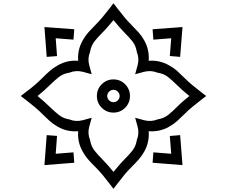

<svg xmlns="http://www.w3.org/2000/svg" viewBox="-20 -995 1416 1198"><path d="M688 -974.6 713.9 -940.9Q734.4 -914.1 756.1 -887.9Q777.8 -861.8 802.2 -837.4Q823.2 -816.4 843.5 -794.2Q863.8 -772 879.9 -743.2Q913.1 -684.1 907.7 -615.7Q975.6 -621.1 1034.7 -587.4Q1064 -571.3 1086.2 -551.3Q1108.4 -531.2 1129.4 -510.3Q1153.3 -486.3 1179.7 -464.4Q1206.1 -442.4 1232.9 -421.9L1266.6 -396L1232.9 -370.1Q1206.1 -349.1 1179.4 -327.4Q1152.8 -305.7 1129.4 -281.7Q1108.4 -260.7 1085.9 -240.5Q1063.5 -220.2 1034.7 -204.1Q976.6 -170.9 907.7 -176.3Q913.1 -107.9 879.9 -48.8Q863.8 -20.5 843.5 2.2Q823.2 24.9 802.2 45.4Q778.3 69.3 756.3 95.7Q734.4 122.1 713.9 149.4L688 183.1L662.1 149.4Q641.6 122.1 619.6 95.7Q597.7 69.3 573.2 45.4Q552.2 24.9 532.2 2.4Q512.2 -20 496.1 -48.8Q462.4 -108.4 467.8 -176.3Q398.9 -170.9 340.8 -204.1Q312 -220.2 289.6 -240.5Q267.1 -260.7 246.1 -281.7Q222.2 -306.2 196.3 -327.6Q170.4 -349.1 143.1 -370.1L109.4 -396L143.1 -421.9Q170.4 -441.9 196.3 -464.1Q222.2 -486.3 246.1 -510.3Q267.1 -531.7 289.6 -551.5Q312 -571.3 340.8 -587.4Q399.9 -621.1 467.8 -615.7Q462.4 -683.6 496.1 -743.2Q512.2 -772 532.2 -794.2Q552.2 -816.4 573.2 -837.4Q597.7 -861.8 619.6 -887.9Q641.6 -914.1 662.1 -940.9ZM688 -869.6Q670.9 -848.6 652.8 -827.9Q634.8 -807.1 615.2 -787.6Q589.4 -762.2 568.8 -735.8Q548.3 -709.5 542 -670.9Q524.9 -629.9 537.1 -586.9L552.2 -531.7L497.1 -546.9Q453.6 -558.1 412.6 -541.5Q374.5 -535.6 348.1 -514.9Q321.8 -494.1 295.9 -468.8Q276.4 -449.2 256.1 -431.2Q235.8 -413.1 214.4 -396Q235.8 -377.9 256.6 -359.9Q277.3 -341.8 296.9 -322.3Q322.8 -297.4 349.1 -276.6Q375.5 -255.9 412.6 -250Q452.6 -233.4 497.1 -245.1L552.2 -260.3L537.1 -205.6Q524.9 -162.1 542 -121.1Q548.3 -82.5 569.3 -55.9Q590.3 -29.3 615.2 -4.4Q654.8 35.6 688 77.6Q705.6 56.2 723.6 35.2Q741.7 14.2 761.2 -5.4Q786.1 -29.8 806.9 -56.2Q827.6 -82.5 833.5 -120.6Q850.6 -162.1 838.4 -205.6L823.2 -260.3L878.4 -245.1Q923.3 -233.4 962.9 -250Q1002.9 -256.3 1031 -279.1Q1059.1 -301.8 1084.5 -328.1Q1103 -346.7 1122.3 -363.3Q1141.6 -379.9 1161.6 -396Q1140.1 -413.1 1119.6 -431.2Q1099.1 -449.2 1079.6 -468.8Q1053.7 -494.6 1027.6 -515.1Q1001.5 -535.6 962.9 -541.5Q921.9 -558.1 878.4 -546.9L823.2 -531.7L838.4 -586.9Q850.6 -629.9 833.5 -671.4Q827.6 -709.5 807.4 -735.4Q787.1 -761.2 761.2 -786.6Q741.7 -806.6 723.6 -827.4Q705.6 -848.1 688 -869.6ZM1118.7 -826.2 1104 -640.1 1039.6 -645.5 1048.3 -756.3 937 -747.6 932.1 -812.5ZM257.3 -826.2 443.4 -812.5 438.5 -747.6 327.6 -756.3 335.9 -645 271.5 -640.1ZM688 -499.5Q731 -499.5 761 -469Q791 -438.5 791 -396Q791 -353 761 -322.8Q731 -292.5 688 -292.5Q645 -292.5 614.7 -322.8Q584.5 -353 584.5 -396Q584.5 -439 614.7 -469.2Q645 -499.5 688 -499.5ZM688 -434.6Q672.4 -434.6 660.6 -423.1Q648.9 -411.6 648.9 -396Q648.9 -380.4 660.6 -368.9Q672.4 -357.4 688 -357.4Q703.6 -357.4 715.1 -368.7Q726.6 -379.9 726.6 -396Q726.6 -411.6 715.1 -423.1Q703.6 -434.6 688 -434.6ZM257.3 35.2 271.5 -151.9 335.9 -147 327.6 -35.6 438.5 -44.4 443.4 20.5ZM1118.7 35.2 932.1 20.5 937 -44.4 1048.3 -35.6 1039.6 -146.5 1104 -151.9Z"/></svg>

Font: Pinar-FD Bold
Style: Regular
Weight: 700
Designer: Amin Abedi
Version: Version 3.000